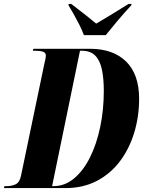

<svg xmlns="http://www.w3.org/2000/svg" viewBox="-65 -964 750 984"><path d="M-45 0 -42 -10H-30Q-6 -10 15 -19.5Q36 -29 43 -65L161 -631Q164 -645 167 -658Q170 -671 170 -679Q170 -694 155.5 -699Q141 -704 113 -704H103L106 -714H396Q515 -714 581.5 -648.5Q648 -583 648 -458Q648 -367 623 -284.5Q598 -202 550 -138Q502 -74 431.5 -37Q361 0 269 0ZM209 -10Q267 -10 314.5 -49.5Q362 -89 396 -157Q430 -225 448.5 -313Q467 -401 467 -498Q467 -560 457.5 -606.5Q448 -653 423.5 -678.5Q399 -704 354 -704H345L202 -10ZM365 -784Q356 -809 341 -838.5Q326 -868 311 -894.5Q296 -921 286 -937L287 -944H300Q345 -910 375 -886Q405 -862 428 -843Q458 -860 498.5 -885Q539 -910 594 -944H609L608 -937Q568 -894 537 -857Q506 -820 477 -784Z"/></svg>

Font: Noto Serif Display ExtraCondensed Black
Style: Italic
Weight: 900
Width: 2
Italic angle: -12°
Designer: Monotype Design Team
Foundry: Monotype Imaging Inc.
Version: Version 2.009